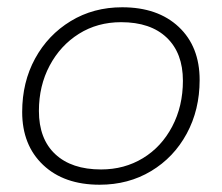

<svg xmlns="http://www.w3.org/2000/svg" viewBox="-20 -504 610 528"><path d="M41 -196Q41 -278 76.5 -343Q112 -408 174.5 -446Q237 -484 316 -484Q414 -484 471.5 -430Q529 -376 529 -284Q529 -202 493.5 -136.5Q458 -71 395.5 -33.5Q333 4 254 4Q156 4 98.5 -50.5Q41 -105 41 -196ZM483 -282Q483 -358 438.5 -400.5Q394 -443 313 -443Q248 -443 197 -411Q146 -379 116.5 -323.5Q87 -268 87 -199Q87 -122 132 -80Q177 -38 258 -38Q322 -38 373 -69Q424 -100 453.5 -156Q483 -212 483 -282Z"/></svg>

Font: Montserrat Ace
Style: Light Italic
Weight: 300
Italic angle: -11.3°
Designer: Julieta Ulanovsky
Foundry: Julieta Ulanovsky
Version: Version 1